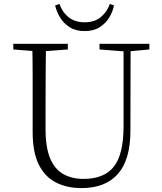

<svg xmlns="http://www.w3.org/2000/svg" viewBox="-20 -947 828 982"><path d="M262 -919 284 -927Q299 -884 331.5 -858.5Q364 -833 413 -833Q463 -833 494.5 -858.5Q526 -884 542 -927L563 -919Q557 -888 539 -858Q521 -828 490 -808Q459 -788 413 -788Q367 -788 336 -808Q305 -828 287 -858Q269 -888 262 -919ZM397 15Q322 15 265.5 -14Q209 -43 178 -106Q147 -169 147 -271V-387Q147 -472 147 -556Q147 -640 145 -723H215Q214 -641 213.5 -557Q213 -473 213 -387V-286Q213 -193 236.5 -137Q260 -81 304 -56.5Q348 -32 407 -32Q513 -32 562.5 -95Q612 -158 612 -303V-723H648L647 -278Q647 -130 583 -57.5Q519 15 397 15ZM48 -694V-723H327V-694L194 -684H175ZM489 -694V-723H744V-694L636 -684H618Z"/></svg>

Font: Noto Serif JP ExtraLight
Style: Regular
Weight: 200
Designer: Ryoko NISHIZUKA  (kana & ideographs); Frank Grießhammer (Latin, Greek & Cyrillic); Wenlong ZHANG  (bopomofo); Sandoll Co
Foundry: Adobe
Version: Version 2.002-H1;hotconv 1.1.0;makeotfexe 2.6.0